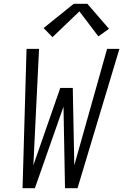

<svg xmlns="http://www.w3.org/2000/svg" viewBox="-20 -993 650 1013"><path d="M99 0 120 -735H186L156 -121L298 -529H364L372 -121L545 -735H610L389 0H323L315 -430L164 0ZM257 -797 210 -845 369 -973H441L555 -841L499 -801L399 -933Z"/></svg>

Font: Iosevka SS04 Light Extended
Style: Italic
Weight: 300
Width: 7
Italic angle: -9°
Monospace: yes
Designer: Belleve Invis
Foundry: Belleve Invis
Version: Version 19.0.0; ttfautohint (v1.8.4)